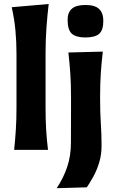

<svg xmlns="http://www.w3.org/2000/svg" viewBox="-20 -768 598 984"><path d="M52.5 0Q58 -53.5 61.2 -103.8Q64.5 -154 64.5 -216V-493.5Q64.5 -554.5 59 -613Q53.5 -671.5 40 -731L229.5 -747.5Q222.5 -688.5 218 -625.5Q213.5 -562.5 213.5 -493.5V-216Q213.5 -154 216.5 -103.8Q219.5 -53.5 226 0ZM270.5 196.5Q305.5 144 324.5 87.2Q343.5 30.5 343.5 -37.5L344 -216V-266Q344 -340.5 340.2 -393Q336.5 -445.5 330.5 -499L507 -503.5Q500.5 -449 496.8 -395.5Q493 -342 493 -266Q493 -190 496.8 -134Q500.5 -78 500.5 -21.5Q500.5 26 488 66.2Q475.5 106.5 457.8 138.2Q440 170 425 192ZM417.5 -576Q370 -576 348.2 -595.2Q326.5 -614.5 326.5 -667Q326.5 -704 348.2 -723.2Q370 -742.5 418.5 -742.5Q466.5 -742.5 488 -721.8Q509.5 -701 509.5 -661.5Q509.5 -613 488 -594.5Q466.5 -576 417.5 -576Z"/></svg>

Font: Commissioner Flair
Style: Bold
Weight: 700
Designer: Kostas Bartsokas
Foundry: Kostas Bartsokas
Version: Version 1.000; ttfautohint (v1.8.3)